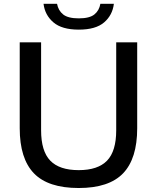

<svg xmlns="http://www.w3.org/2000/svg" viewBox="-20 -958 808 988"><path d="M385 9.5Q227.5 9.5 154.5 -66.2Q81.5 -142 81.5 -298V-740H191.5V-287.5Q191.5 -180 238.8 -131.2Q286 -82.5 385 -82.5Q483.5 -82.5 530.8 -131.2Q578 -180 578 -287.5V-740H686V-298Q686 -142 613.5 -66.2Q541 9.5 385 9.5ZM385.5 -805.5Q298.5 -805.5 254.8 -843Q211 -880.5 204 -938.5H273.5Q280 -903.5 305.2 -883.5Q330.5 -863.5 385.5 -863.5Q440.5 -863.5 465.5 -883.5Q490.5 -903.5 496.5 -938.5H566Q559 -880 515.8 -842.8Q472.5 -805.5 385.5 -805.5Z"/></svg>

Font: Encode Sans SmExp Md
Style: Regular
Weight: 500
Width: 6
Designer: Multiple Designers
Foundry: Impallari Type
Version: Version 3.002; ttfautohint (v1.8.3) -l 8 -r 50 -G 200 -x 14 